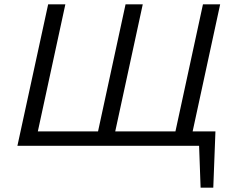

<svg xmlns="http://www.w3.org/2000/svg" viewBox="-20 -678 1092 893"><path d="M876 -67H982L972 195H913L906 0H61L204 -658H284L156 -67H436L564 -658H644L516 -67H796L924 -658H1004Z"/></svg>

Font: EauTestInfant Medium
Style: Italic
Weight: 500
Italic angle: -12°
Designer: Christian Thalmann (Catharsis Fonts)
Version: Version 0.001;PS 000.001;hotconv 1.0.88;makeotf.lib2.5.64775